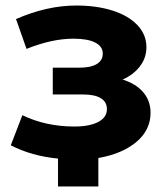

<svg xmlns="http://www.w3.org/2000/svg" viewBox="-20 -568 603 695"><path d="M336 4V107H190V6Q95 -3 19 -42L61 -151Q146 -110 249 -110Q304 -110 335.5 -126.5Q367 -143 367 -173Q367 -199 345 -212.5Q323 -226 281 -226H171V-323H267Q308 -323 330 -336Q352 -349 352 -374Q352 -400 324.5 -414Q297 -428 246 -428Q168 -428 76 -391L38 -499Q150 -548 256 -548Q329 -548 386.5 -530Q444 -512 477 -477.5Q510 -443 510 -397Q510 -359 487 -328.5Q464 -298 424 -280Q472 -265 498.5 -234Q525 -203 525 -160Q525 -97 473.5 -54Q422 -11 336 4Z"/></svg>

Font: APTA Sans Regular
Style: Bold Italic
Weight: 700
Version: Version 7.200